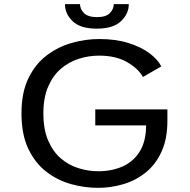

<svg xmlns="http://www.w3.org/2000/svg" viewBox="-20 -894 915 925"><path d="M452 11Q387 11 321.8 -7.2Q256.5 -25.5 202.8 -67Q149 -108.5 116.2 -177.5Q83.5 -246.5 83.5 -348Q83.5 -448.5 117 -517.2Q150.5 -586 205.5 -627.5Q260.5 -669 326.5 -687.5Q392.5 -706 458.5 -706Q538 -706 599.5 -686.5Q661 -667 701 -636.8Q741 -606.5 757 -574L668.5 -523Q648 -562 593.5 -594Q539 -626 457 -626Q408 -626 360.2 -611Q312.5 -596 274 -563.2Q235.5 -530.5 212.2 -477.2Q189 -424 189 -348Q189 -270.5 212 -217Q235 -163.5 273 -131Q311 -98.5 358 -83.8Q405 -69 453 -69Q518.5 -69 570.5 -92Q622.5 -115 653 -163.8Q683.5 -212.5 684 -290H439V-367H786.5V-312.5Q786.5 -224.5 758 -162.8Q729.5 -101 681.8 -62.8Q634 -24.5 574.2 -6.8Q514.5 11 452 11ZM446 -756Q367 -756 330 -791.8Q293 -827.5 293 -874H365.5Q365.5 -850 385 -830.8Q404.5 -811.5 447 -811.5Q490.5 -811.5 509.2 -830.8Q528 -850 528 -874H600.5Q600.5 -827.5 562.8 -791.8Q525 -756 446 -756Z"/></svg>

Font: Trispace SemiExpanded
Style: Regular
Weight: 400
Width: 6
Designer: Tyler Finck
Foundry: Etcetera Type Company
Version: Version 1.210; ttfautohint (v1.8.3)